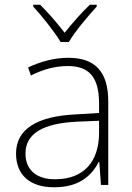

<svg xmlns="http://www.w3.org/2000/svg" viewBox="-20 -784 561 814"><path d="M237 -606H272C296 -648 353 -716 390 -756V-764H361C324 -729 284 -683 254 -645C225 -683 186 -729 150 -764H121V-756C158 -716 212 -648 237 -606ZM269 -539C208 -539 150 -522 99 -498L111 -464C166 -491 214 -504 268 -504C356 -504 400 -459 400 -345V-305L300 -299C139 -291 48 -238 48 -133C48 -44 105 10 209 10C314 10 367 -37 399 -98H401L408 0H439V-353C439 -482 382 -539 269 -539ZM304 -268 400 -272V-219C399 -101 338 -24 213 -24C134 -24 88 -64 88 -133C88 -221 168 -261 304 -268Z"/></svg>

Font: Noto Sans Meetei Mayek ExtraLight
Style: Regular
Weight: 200
Designer: Monotype Design Team and Neelakash Kshetrimayum
Foundry: Monotype Imaging Inc.
Version: Version 2.002